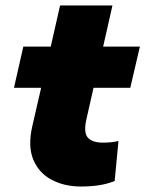

<svg xmlns="http://www.w3.org/2000/svg" viewBox="-20 -670 530 700"><path d="M275 10Q214 10 167.5 -15Q121 -40 101 -89Q81 -138 98 -211L130 -350H31L65 -500H165L199 -650H390L356 -500H490L455 -350H321L295 -235Q284 -186 300.5 -168Q317 -150 356 -150Q388 -150 412 -156L398 -10Q370 1 340 5.5Q310 10 275 10Z"/></svg>

Font: Prodigy Sans ExtraBold
Style: Italic
Weight: 800
Italic angle: -13°
Designer: Wei Huang
Foundry: Wei Huang
Version: Version 1.003; ttfautohint (v1.8.3)